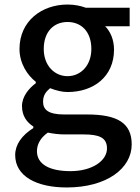

<svg xmlns="http://www.w3.org/2000/svg" viewBox="-20 -582 618 847"><path d="M274 245C451 245 561 161 561 55C561 -40 497 -77 364 -77H263C192 -77 170 -99 170 -133C170 -161 182 -177 201 -193C229 -182 255 -176 278 -176C393 -176 483 -244 483 -363C483 -407 467 -443 444 -466H552V-548H358C337 -556 309 -562 278 -562C164 -562 66 -489 66 -366C66 -302 101 -250 138 -221V-215C107 -192 77 -156 77 -114C77 -70 99 -42 127 -24V-17C76 15 47 56 47 102C47 196 142 245 274 245ZM278 -246C221 -246 173 -292 173 -366C173 -443 218 -485 278 -485C338 -485 383 -443 383 -366C383 -292 335 -246 278 -246ZM291 173C199 173 143 143 143 85C143 56 157 27 191 3C216 8 240 11 265 11H348C416 11 452 24 452 73C452 127 387 173 291 173Z"/></svg>

Font: Bithumb Trading Sans Medium
Style: Regular
Weight: 500
Designer: Ham Hyungwon
Foundry: Bithumb
Version: Version 1.200;FEAKit 1.0